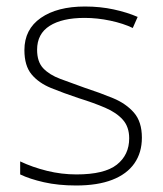

<svg xmlns="http://www.w3.org/2000/svg" viewBox="-20 -560 502 590"><path d="M416 -137Q416 -91 393 -58Q370 -25 325 -7.5Q280 10 214 10Q159 10 115 0Q71 -10 42 -24V-64Q80 -46 124.5 -35Q169 -24 215 -24Q301 -24 339 -54Q377 -84 377 -135Q377 -170 357.5 -192Q338 -214 303 -229Q268 -244 223 -258Q175 -274 137 -289.5Q99 -305 77 -331.5Q55 -358 55 -406Q55 -470 105.5 -505Q156 -540 241 -540Q288 -540 329.5 -531Q371 -522 403 -508L388 -474Q359 -488 319 -496.5Q279 -505 240 -505Q171 -505 132.5 -480.5Q94 -456 94 -407Q94 -370 113 -350Q132 -330 165.5 -317.5Q199 -305 241 -290Q287 -275 327 -258.5Q367 -242 391.5 -214Q416 -186 416 -137Z"/></svg>

Font: Noto Sans Cham ExtraLight
Style: Regular
Weight: 250
Version: Version 2.002